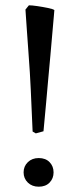

<svg xmlns="http://www.w3.org/2000/svg" viewBox="-20 -696 293 724"><path d="M69 -46Q69 -69 85 -84.5Q101 -100 126 -100Q152 -100 167 -84.5Q182 -69 182 -46Q182 -23 167 -7.5Q152 8 126 8Q101 8 85 -7.5Q69 -23 69 -46ZM76 -660 89 -676Q100 -676 120.5 -673Q141 -670 160.5 -666Q180 -662 185 -658Q185 -658 183 -634.5Q181 -611 177.5 -572Q174 -533 170 -486.5Q166 -440 161.5 -393.5Q157 -347 154 -309L144 -201L115 -193L103 -200L96 -358Q95 -385 92.5 -423Q90 -461 87 -502.5Q84 -544 81.5 -579.5Q79 -615 77.5 -637.5Q76 -660 76 -660Z"/></svg>

Font: Buenard
Style: Regular
Weight: 400
Version: Version 2.000